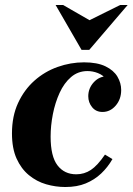

<svg xmlns="http://www.w3.org/2000/svg" viewBox="-20 -740 532 770"><path d="M242 10Q203 10 165 -1Q127 -12 96 -37.5Q65 -63 46.5 -104Q28 -145 28 -205Q28 -274 52.5 -327Q77 -380 118 -416.5Q159 -453 211 -471.5Q263 -490 317 -490Q370 -490 403 -474Q436 -458 451 -432.5Q466 -407 466 -379Q466 -342 444 -316.5Q422 -291 391 -291Q365 -291 349.5 -310Q334 -329 334 -354Q334 -386 356 -410Q378 -434 409 -434Q434 -434 445 -419.5Q456 -405 456 -388L420 -379Q420 -405 406.5 -422Q393 -439 372.5 -447Q352 -455 331 -455Q293 -455 265 -431Q237 -407 219 -367.5Q201 -328 192 -282Q183 -236 183 -192Q183 -113 210.5 -77Q238 -41 286 -41Q318 -41 344.5 -58.5Q371 -76 401 -120L431 -102Q412 -69 385.5 -44Q359 -19 324 -4.5Q289 10 242 10ZM462 -720H492L338 -540H307L203 -720H233L339 -659Z"/></svg>

Font: Brygada 1918
Style: Italic
Weight: 400
Italic angle: -8°
Designer: Mateusz Machalski | Borys Kosmynka | Przemek Hoffer
Foundry: NIEPODLEGLA 2018
Version: Version 3.006